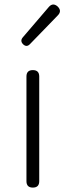

<svg xmlns="http://www.w3.org/2000/svg" viewBox="-20 -851 297 871"><path d="M129 0Q100 0 100 -29V-504Q100 -533 129 -533Q158 -533 158 -504V-266V-29Q158 0 129 0ZM85 -650Q70 -665 83 -681L202 -820Q220 -840 241 -822Q262 -802 243 -782L182 -719L116 -651Q101 -635 85 -650Z"/></svg>

Font: GenSenRounded TW L
Style: Regular
Weight: 300
Version: Version 1.501;PS 1;hotconv 16.6.51;makeotf.lib2.5.65220